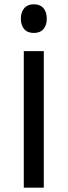

<svg xmlns="http://www.w3.org/2000/svg" viewBox="-20 -866 312 886"><path d="M182.1 -629.9V0H89.8V-629.9ZM136.2 -713.9Q106.9 -713.9 91.6 -731.7Q76.2 -749.5 76.2 -779.8Q76.2 -810.1 91.8 -828.1Q107.4 -846.2 136.2 -846.2Q165.5 -846.2 180.7 -828.1Q195.8 -810.1 195.8 -779.8Q195.8 -749.5 180.4 -731.7Q165 -713.9 136.2 -713.9Z"/></svg>

Font: Sinkin Sans 400 Regular
Style: Regular
Weight: 400
Designer: Keith Bates
Foundry: K-Type
Version: Sinkin Sans (version 1.0)  by Keith Bates   •   © 2014   www